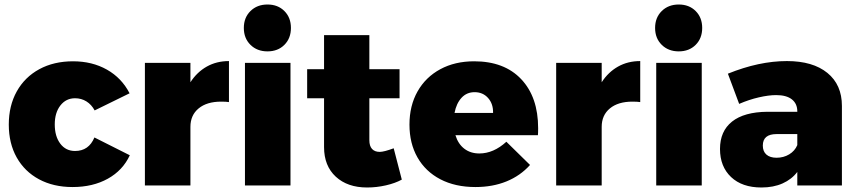

<svg xmlns="http://www.w3.org/2000/svg" viewBox="-20 -823 3802 852"><path d="M313 -387Q273 -387 248 -355Q223 -323 223 -271Q223 -218 247.5 -185.5Q272 -153 313 -153Q374 -153 399 -213L556 -134Q525 -67 458.5 -30Q392 7 302 7Q217 7 153 -27.5Q89 -62 54 -124.5Q19 -187 19 -270Q19 -354 54.5 -417.5Q90 -481 154.5 -516Q219 -551 304 -551Q389 -551 454.5 -514Q520 -477 555 -409L400 -333Q386 -359 363.5 -373Q341 -387 313 -387Z M996 -552V-370Q984 -372 961 -372Q898 -372 861.5 -342Q825 -312 825 -260V0H623V-544H825V-458Q854 -503 897.5 -527.5Q941 -552 996 -552Z M1067 -544H1269V0H1067ZM1271 -699Q1271 -653 1242 -624Q1213 -595 1167 -595Q1121 -595 1091.5 -624Q1062 -653 1062 -699Q1062 -745 1091.5 -774Q1121 -803 1167 -803Q1213 -803 1242 -774Q1271 -745 1271 -699Z M1763 -26Q1734 -10 1692.5 -0.5Q1651 9 1609 9Q1522 9 1470 -39Q1418 -87 1418 -170V-387H1343V-516H1418V-667H1619V-516H1753V-387H1619V-201Q1619 -175 1631 -162Q1643 -149 1665 -149Q1684 -149 1727 -165Z M2368 -254Q2368 -233 2367 -223H2001Q2013 -184 2040.5 -163Q2068 -142 2107 -142Q2170 -142 2227 -194L2332 -91Q2289 -43 2227.5 -18Q2166 7 2090 7Q2000 7 1934 -27.5Q1868 -62 1832.5 -124.5Q1797 -187 1797 -270Q1797 -354 1833 -417.5Q1869 -481 1934 -516Q1999 -551 2084 -551Q2218 -551 2293 -471.5Q2368 -392 2368 -254ZM2086 -414Q2051 -414 2028 -389Q2005 -364 1997 -322H2168Q2169 -362 2146 -388Q2123 -414 2086 -414Z M2821 -552V-370Q2809 -372 2786 -372Q2723 -372 2686.5 -342Q2650 -312 2650 -260V0H2448V-544H2650V-458Q2679 -503 2722.5 -527.5Q2766 -552 2821 -552Z M2892 -544H3094V0H2892ZM3096 -699Q3096 -653 3067 -624Q3038 -595 2992 -595Q2946 -595 2916.5 -624Q2887 -653 2887 -699Q2887 -745 2916.5 -774Q2946 -803 2992 -803Q3038 -803 3067 -774Q3096 -745 3096 -699Z M3716 -353V0H3518V-60Q3493 -27 3452.5 -9Q3412 9 3359 9Q3273 9 3224 -37.5Q3175 -84 3175 -162Q3175 -241 3228.5 -283.5Q3282 -326 3385 -327H3518V-329Q3518 -363 3494 -382Q3470 -401 3424 -401Q3391 -401 3347.5 -391Q3304 -381 3260 -362L3210 -496Q3348 -552 3472 -552Q3587 -552 3651.5 -499.5Q3716 -447 3716 -353ZM3518 -179V-228H3426Q3365 -228 3365 -177Q3365 -151 3381 -137Q3397 -123 3426 -123Q3457 -123 3482 -138Q3507 -153 3518 -179Z"/></svg>

Font: #9Slide03 Montserrat ExtraBold
Style: Regular
Weight: 800
Designer: Julieta Ulanovsky
Foundry: Julieta Ulanovsky
Version: Version 6.001